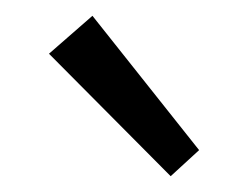

<svg xmlns="http://www.w3.org/2000/svg" viewBox="-20 -719 308 243"><path d="M196 -496 42 -651 97 -699 232 -529Z"/></svg>

Font: EauTest Medium
Style: Regular
Weight: 500
Designer: Christian Thalmann (Catharsis Fonts)
Version: Version 0.001;PS 000.001;hotconv 1.0.88;makeotf.lib2.5.64775